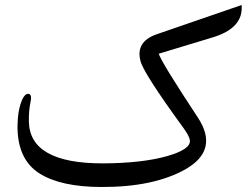

<svg xmlns="http://www.w3.org/2000/svg" viewBox="-20 -725 1006 766"><path d="M769.5 -255.9C672.9 -402.3 620.6 -487.3 613.3 -510.7L828.1 -575.7C905.8 -599.1 944.3 -638.2 944.3 -692.9V-705.1L605.5 -588.4C547.9 -568.4 526.4 -532.2 541 -480C549.8 -447.3 606.4 -359.4 710.9 -215.8C727.1 -193.8 735.8 -177.2 737.3 -166.5C741.7 -142.1 711.4 -120.6 646.5 -102.1C580.6 -83.5 495.6 -73.7 391.1 -73.2C196.3 -72.8 97.7 -128.4 95.2 -239.3C94.7 -268.1 96.7 -293 101.1 -314C106.4 -336.9 104 -349.1 94.2 -350.6C84.5 -351.6 76.2 -344.2 68.8 -328.1C56.6 -300.3 50.3 -265.1 49.8 -222.7C49.3 -134.3 78.1 -70.8 137.2 -33.2C194.3 2.9 277.3 21 385.3 21C524.4 21.5 636.2 -2.4 720.2 -49.8C809.6 -101.1 826.2 -169.4 769.5 -255.9Z"/></svg>

Font: Gandom
Style: Regular
Weight: 400
Foundry: DejaVu fonts team - Redesigned by Saber Rastikerdar - Based on Samim Font
Version: Version 0.8